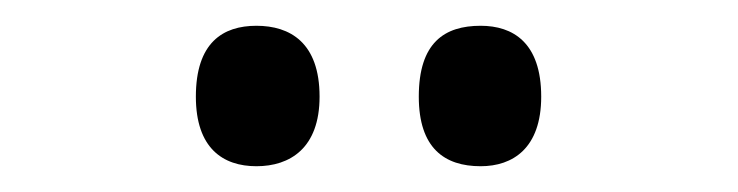

<svg xmlns="http://www.w3.org/2000/svg" viewBox="-20 -764 573 149"><path d="M353 -635C378 -635 400 -649 400 -689C400 -731 378 -744 353 -744C325 -744 305 -731 305 -689C305 -649 325 -635 353 -635ZM179 -635C205 -635 228 -649 228 -689C228 -731 205 -744 179 -744C153 -744 132 -731 132 -689C132 -649 153 -635 179 -635Z"/></svg>

Font: Noto Serif Ethiopic SmCn
Style: Regular
Weight: 400
Width: 4
Designer: Monotype Design Team
Foundry: Monotype Imaging Inc.
Version: Version 2.102